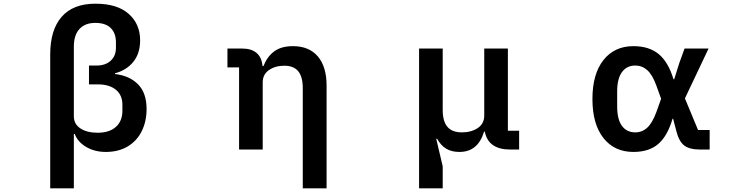

<svg xmlns="http://www.w3.org/2000/svg" viewBox="-20 -810 4040 1040"><path d="M252 -515Q252 -648 314 -719Q376 -790 497 -790Q615 -790 677 -735Q739 -680 739 -592Q739 -521 702.5 -475.5Q666 -430 603 -413V-409Q682 -400 728 -353Q774 -306 774 -220Q774 -153 748 -100Q722 -47 672 -17Q622 13 553 13Q493 13 447 -14Q401 -41 385 -84H380V210H252ZM643 -210V-243Q643 -295 607.5 -324Q572 -353 510 -353H462V-455H503Q551 -455 579.5 -481Q608 -507 608 -551V-581Q608 -630 580 -658Q552 -686 496 -686Q441 -686 410.5 -653Q380 -620 380 -557V-180Q380 -138 415.5 -114.5Q451 -91 509 -91Q572 -91 607.5 -122.5Q643 -154 643 -210Z M1620 -333Q1620 -394 1595.5 -424Q1571 -454 1520 -454Q1471 -454 1437 -430.5Q1403 -407 1403 -364V0H1275V-445H1212V-547H1293Q1342 -547 1370 -523Q1398 -499 1402 -452H1407Q1427 -503 1465 -531.5Q1503 -560 1567 -560Q1654 -560 1701.5 -504.5Q1749 -449 1749 -346V210H1620Z M2250 210V-547H2378V-214Q2378 -153 2403.5 -123Q2429 -93 2482 -93Q2533 -93 2568 -116.5Q2603 -140 2603 -184V-547H2731V-102H2792V0H2744Q2625 0 2606 -97H2602Q2569 13 2469 13Q2426 13 2397 -4.5Q2368 -22 2348 -58H2343L2378 91V210Z M3189 -274Q3189 -409 3248.5 -484.5Q3308 -560 3411 -560Q3496 -560 3548 -517Q3600 -474 3628 -381H3632L3659 -467L3688 -547H3818L3690 -277L3761 -106H3824V0H3772Q3714 0 3685.5 -22.5Q3657 -45 3643 -102L3626 -167H3623Q3596 -74 3546 -30.5Q3496 13 3411 13Q3308 13 3248.5 -62.5Q3189 -138 3189 -274ZM3535 -202 3561 -275 3535 -347Q3514 -405 3486 -430Q3458 -455 3421 -455Q3375 -455 3349 -419.5Q3323 -384 3323 -315V-234Q3323 -163 3349 -128Q3375 -93 3421 -93Q3458 -93 3485.5 -118Q3513 -143 3535 -202Z"/></svg>

Font: IBM Plex Sans JP SemiBold
Style: Regular
Weight: 600
Designer: Mike Abbink; Paul van der Laan; Pieter van Rosmalen; Wujin Sim; Yejin Wi; Jinhee Kim; Boomi Park; Yona Kim; Kichan Ma
Foundry: Sandoll Inc.
Version: Version 1.001